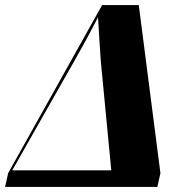

<svg xmlns="http://www.w3.org/2000/svg" viewBox="-67 -734 715 754"><path d="M-47 0H551L563 -54L478 -714H334L-35 -54ZM-19 -65 228 -500C260 -556 293 -617 318 -666C321 -617 326 -530 329 -492L370 -65Z"/></svg>

Font: Noto Serif Display SemiCondensed Black
Style: Italic
Weight: 900
Width: 4
Italic angle: -12°
Designer: Monotype Design Team
Foundry: Monotype Imaging Inc.
Version: Version 2.009